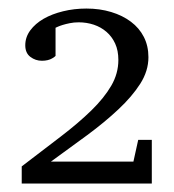

<svg xmlns="http://www.w3.org/2000/svg" viewBox="-20 -812 406 449"><path d="M30.8 -382.8V-422.9L122.1 -492.7Q163.6 -524.4 193.6 -553.7Q223.6 -583 240.2 -611.6Q256.8 -640.1 256.8 -671.9Q256.8 -693.8 249.3 -710.2Q241.7 -726.6 229 -737.5Q216.3 -748.5 199.5 -754.2Q182.6 -759.8 164.1 -759.8Q152.8 -759.8 143.3 -757.8Q133.8 -755.9 126.7 -753.7Q119.6 -751.5 115.2 -749.5Q110.8 -747.6 109.9 -747.1V-681.2Q106.4 -677.7 101.6 -675.3Q97.7 -672.9 91.6 -671.4Q85.4 -669.9 78.1 -669.9Q63 -669.9 51 -679Q39.1 -688 39.1 -706.1Q39.1 -725.1 50.8 -741Q62.5 -756.8 82 -768.1Q101.6 -779.3 127.4 -785.6Q153.3 -792 182.1 -792Q213.4 -792 240 -783.9Q266.6 -775.9 286.1 -761.2Q305.7 -746.6 316.4 -725.6Q327.1 -704.6 327.1 -678.2Q327.1 -646 307.9 -616Q288.6 -585.9 256.8 -556.2Q225.1 -526.4 184.1 -496.1Q143.1 -465.8 99.1 -434.1H292L303.2 -484.9H335V-382.8Z"/></svg>

Font: Charis SIL Phon
Style: Regular
Weight: 400
Foundry: SIL International
Version: Version 5.000